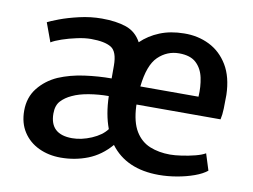

<svg xmlns="http://www.w3.org/2000/svg" viewBox="-66 -661 1008 764"><g transform="rotate(10 437.5 -279.0)"><path d="M46.5 -151Q46.5 -205 76.8 -243Q107 -281 154 -302Q201.5 -322 257.8 -329.8Q314 -337.5 367 -337.5V-389Q367 -446 340.8 -462Q314.5 -478 259.5 -478Q234.5 -478 203 -471.2Q171.5 -464.5 143.8 -455Q116 -445.5 102 -436.5L74 -513Q85 -519 118.5 -531.8Q152 -544.5 197.2 -555Q242.5 -565.5 288 -565.5Q345.5 -565.5 386 -551.8Q426.5 -538 448 -498Q479.5 -528.5 522.5 -546Q565.5 -563.5 620 -564Q676 -565 722.5 -542Q769 -519 797.5 -471.8Q826 -424.5 828 -352.5Q828 -322 827.2 -296.8Q826.5 -271.5 822 -252.5H482.5Q482.5 -249.5 482.5 -246Q485.5 -181.5 507.8 -145.2Q530 -109 566.5 -94.2Q603 -79.5 648 -79.5Q667 -79.5 694.8 -83.5Q722.5 -87.5 748.8 -94.2Q775 -101 789 -109.5L810 -43Q792 -28 760.2 -16.5Q728.5 -5 691 1.5Q653.5 8 618 8Q486.5 8 422 -78.5Q382.5 -32.5 330.8 -12.2Q279 8 221.5 8Q172.5 8 132.8 -10.8Q93 -29.5 69.8 -65.2Q46.5 -101 46.5 -151ZM614.5 -482.5Q566 -482.5 530.2 -448Q494.5 -413.5 485 -326H720Q722.5 -366.5 715 -402.2Q707.5 -438 684 -460.2Q660.5 -482.5 614.5 -482.5ZM163 -160Q163 -76 253 -76Q290.5 -76 331 -93.2Q371.5 -110.5 391 -137Q370 -192.5 368 -266.5Q328 -266.5 288.5 -260Q249 -253.5 222 -240.5Q196.5 -229 179.8 -211Q163 -193 163 -160Z"/></g></svg>

Font: Merriweather Sans
Style: Regular
Weight: 400
Designer: Eben Sorkin
Foundry: Eben Sorkin
Version: Version 1.008; ttfautohint (v1.7.19-72a1) -l 8 -r 50 -G 200 